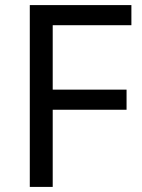

<svg xmlns="http://www.w3.org/2000/svg" viewBox="-20 -734 559 754"><path d="M187 0H97V-714H496V-635H187V-382H477V-303H187Z"/></svg>

Font: Apis
Style: Regular
Weight: 400
Designer: Monotype Design Team
Foundry: Monotype Imaging Inc.
Version: Version 2.000; build 0001